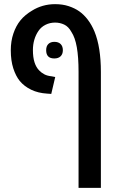

<svg xmlns="http://www.w3.org/2000/svg" viewBox="-20 -660 566 920"><path d="M356.4 240.2V-315.4Q356.4 -386.7 348.1 -433.6Q339.8 -480.5 322.3 -506.8Q308.1 -532.7 287.6 -542.2Q267.1 -551.8 244.1 -551.8Q219.2 -551.8 198.2 -541.3Q177.2 -530.8 164.6 -512.2Q151.4 -493.2 144.5 -469.7Q137.7 -446.3 137.7 -420.4Q137.7 -385.3 145.5 -361.1Q153.3 -336.9 168 -322.3Q178.7 -311 192.9 -303.7Q207 -296.4 227.1 -294.4L244.6 -291L225.6 -210L206.1 -211.4Q163.1 -213.9 129.6 -230Q96.2 -246.1 74.7 -272Q55.7 -295.4 43.7 -332.5Q31.7 -369.6 31.7 -418.9Q31.7 -462.9 44.2 -499.5Q56.6 -536.1 77.6 -562Q88.4 -575.7 103.3 -587.9Q118.2 -600.1 133.3 -608.9Q157.2 -624 185.3 -632.1Q213.4 -640.1 244.1 -640.1Q279.8 -640.1 308.8 -630.6Q337.9 -621.1 359.4 -606Q381.8 -590.3 400.6 -565.7Q419.4 -541 432.6 -509.3Q448.2 -471.2 455.8 -422.6Q463.4 -374 463.4 -315.4V240.2ZM240.2 -379.9Q201.2 -379.9 201.2 -419.4Q201.2 -439 211.7 -449.2Q222.2 -459.5 240.7 -459.5Q259.8 -459.5 270.5 -449Q281.2 -438.5 281.2 -419.4Q281.2 -400.9 270.5 -390.4Q259.8 -379.9 240.2 -379.9Z"/></svg>

Font: Open Sans
Style: Regular
Weight: 600
Width: 3
Foundry: Ascender Corporation
Version: Version 1.000